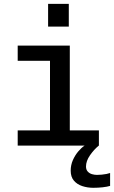

<svg xmlns="http://www.w3.org/2000/svg" viewBox="-20 -728 570 960"><path d="M68.5 0V-76H230V-424H68.5V-500H329V-76H474.5V0ZM530.5 137V201.5Q515.5 206 492.8 208.5Q470 211 446.5 211Q417.5 211 391.5 202.5Q365.5 194 349.5 175.2Q333.5 156.5 333.5 125.5Q333.5 97.5 344.2 73Q355 48.5 371 29.5Q387 10.5 403 0H474Q450.5 19 430.2 48Q410 77 410 104.5Q410 120 418.5 129.5Q427 139 439.8 142.8Q452.5 146.5 465 146.5Q476.5 146.5 489 145.2Q501.5 144 512.8 141.8Q524 139.5 530.5 137ZM220.5 -708.5H324V-595H220.5Z"/></svg>

Font: Trispace Thin
Style: Regular
Weight: 400
Version: Version 1.210